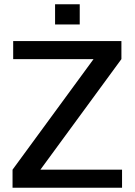

<svg xmlns="http://www.w3.org/2000/svg" viewBox="-20 -883 633 903"><path d="M39 -85 420 -605H42V-690H551V-605L170 -85H554V0H39ZM239 -863H355V-768H239Z"/></svg>

Font: Mozilla Text BETA Medium
Style: Regular
Weight: 500
Designer: Studio DRAMA
Foundry: Studio DRAMA
Version: Version 0.100